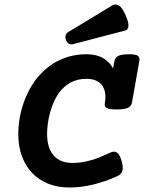

<svg xmlns="http://www.w3.org/2000/svg" viewBox="-20 -835 649 866"><path d="M496.1 -559.6Q499.5 -576.2 514.6 -583.3Q529.8 -590.3 561 -590.3Q592.3 -590.3 601.8 -583.3Q611.3 -576.2 608.4 -559.6L575.2 -372.1Q572.3 -355.5 556.4 -348.4Q540.5 -341.3 505.4 -341.3Q487.8 -341.3 477.1 -343Q466.3 -344.7 460.4 -348.4Q454.6 -352.1 453.1 -357.9Q451.7 -363.8 453.1 -372.1Q457.5 -395.5 454.3 -415.3Q451.2 -435.1 440.9 -449.5Q430.7 -463.9 412.8 -471.7Q395 -479.5 369.6 -479.5Q329.6 -479.5 298.3 -462.6Q267.1 -445.8 244.1 -413.6Q231.4 -395.5 221.9 -373.3Q212.4 -351.1 205.8 -326.9Q199.2 -302.7 195.8 -278.3Q192.4 -253.9 192.4 -231.9Q192.4 -168 221.7 -134Q251 -100.1 307.6 -100.1Q330.1 -100.1 351.1 -103.5Q372.1 -106.9 393.1 -113Q414.1 -119.1 435.3 -127.9Q456.5 -136.7 479.5 -147.5Q495.6 -154.8 507.8 -146.5Q520 -138.2 528.3 -109.9Q536.6 -80.6 532 -64.7Q527.3 -48.8 510.3 -41Q454.6 -15.6 399.9 -2.4Q345.2 10.7 293 10.7Q240.2 10.7 197.8 -6.3Q155.3 -23.4 125.2 -54.7Q95.2 -85.9 78.9 -130.4Q62.5 -174.8 62.5 -230Q62.5 -264.6 68.6 -301Q74.7 -337.4 87.2 -372.6Q99.6 -407.7 117.7 -439.7Q135.7 -471.7 160.2 -498Q201.7 -543.5 255.1 -566.9Q308.6 -590.3 369.6 -590.3Q415.5 -590.3 445.6 -572.5Q475.6 -554.7 489.7 -526.4ZM487.8 -811.5Q501.5 -819.3 516.6 -809.8Q531.7 -800.3 546.4 -767.1Q561 -733.4 559.3 -717Q557.6 -700.7 544.9 -697.3L310.5 -636.2Q298.8 -632.8 290 -638.4Q281.2 -644 277.3 -655.3Q273.4 -666 276.1 -675.5Q278.8 -685.1 288.6 -690.9Z"/></svg>

Font: Courier Prime
Style: Bold Italic
Weight: 700
Monospace: yes
Designer: Alan Dague-Greene
Foundry: Quote-Unquote Apps
Version: Version 1.202